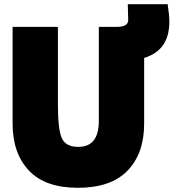

<svg xmlns="http://www.w3.org/2000/svg" viewBox="-20 -851 827 915"><path d="M451 -723H538Q591 -723 591 -756Q591 -766 590 -791Q589 -816 589 -831H779Q787 -779 787 -747Q787 -611 667 -575V-262Q667 -120 588 -38Q509 44 351 44Q195 44 117.5 -38.5Q40 -121 40 -262V-723H256V-350Q256 -235 274.5 -193Q293 -151 353 -151Q451 -151 451 -275Z"/></svg>

Font: Repo
Style: ExtraBlack
Weight: 1000
Designer: Stefan Peev
Foundry: Context Ltd
Version: Version 001.000